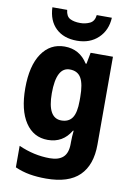

<svg xmlns="http://www.w3.org/2000/svg" viewBox="-107 -845 805 1151"><g transform="rotate(10 295.5 -269.0)"><path d="M230 -559Q321 -559 371 -480H376L389 -549H525V-14Q525 110 459 175Q393 240 256 240Q201 240 155.5 232Q110 224 67 205V74Q161 116 257 116Q311 116 338.5 90.5Q366 65 366 9V0Q366 -16 367 -35Q368 -54 370 -71H366Q318 10 226 10Q139 10 89.5 -64.5Q40 -139 40 -273Q40 -409 91 -484Q142 -559 230 -559ZM284 -429Q202 -429 202 -270Q202 -119 286 -119Q331 -119 352.5 -150.5Q374 -182 374 -254V-277Q374 -356 353 -392.5Q332 -429 284 -429ZM478 -778Q474 -701 424 -653.5Q374 -606 295 -606Q214 -606 166.5 -651.5Q119 -697 116 -778H206Q210 -739 234 -726.5Q258 -714 296 -714Q328 -714 355 -727Q382 -740 386 -778Z"/></g></svg>

Font: Noto Sans Gujarati SemiCondensed ExtraBold
Style: Regular
Weight: 800
Width: 4
Designer: Jelle Bosma - Monotype Design Team, Universal Thirst
Foundry: Monotype Imaging Inc.
Version: Version 2.106; ttfautohint (v1.8.4.7-5d5b)